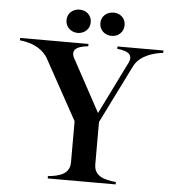

<svg xmlns="http://www.w3.org/2000/svg" viewBox="-58 -924 888 977"><g transform="rotate(5 386.0 -435.0)"><path d="M222 -12V0H569V-12C506 -18 457 -34 457 -93V-309L607 -611C638 -665 705 -682 752 -688V-700H517V-688C577 -682 604 -662 576 -613L448 -354L308 -612C277 -661 308 -682 369 -688V-700H20V-688C69 -682 124 -668 161 -614L333 -302V-93C333 -34 285 -18 222 -12ZM309 -751C343 -751 371 -775 371 -811C371 -847 343 -870 309 -870C276 -870 247 -847 247 -811C247 -775 276 -751 309 -751ZM483 -751C516 -751 544 -775 544 -811C544 -847 516 -870 483 -870C448 -870 420 -846 420 -811C420 -775 448 -751 483 -751Z"/></g></svg>

Font: Sprat Medium
Style: Regular
Weight: 500
Designer: Ethan Nakache
Foundry: Collletttivo
Version: Version 2.000;Glyphs 3.2 (3217)